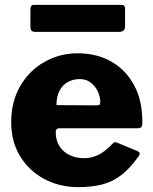

<svg xmlns="http://www.w3.org/2000/svg" viewBox="-20 -759 628 789"><path d="M209 -216Q209 -182 224.5 -158Q240 -134 266.5 -121.5Q293 -109 326 -109Q356 -109 384 -122.5Q412 -136 444 -170Q448 -174 451 -174.5Q454 -175 463 -172L545 -138Q561 -131 549 -116Q514 -67 478.5 -39.5Q443 -12 400 -1Q357 10 302 10Q224 10 161 -24Q98 -58 62 -118Q26 -178 26 -257Q26 -342 63.5 -406Q101 -470 163.5 -505Q226 -540 299 -540Q377 -540 436.5 -506.5Q496 -473 530.5 -410Q565 -347 565 -257Q565 -245 562.5 -239Q560 -233 548 -232H223Q217 -232 213 -228Q209 -224 209 -216ZM375 -326Q385 -326 388.5 -328.5Q392 -331 392 -340Q392 -359 383 -380.5Q374 -402 355 -418Q336 -434 307 -434Q280 -434 258 -421.5Q236 -409 224 -385Q212 -361 212 -327ZM494 -723V-650Q494 -628 468 -628H125Q114 -628 109.5 -633Q105 -638 105 -648V-721Q105 -739 119 -739H480Q494 -739 494 -723Z"/></svg>

Font: Libre Franklin Thin ExtraBold
Style: Regular
Weight: 800
Version: Version 3.000